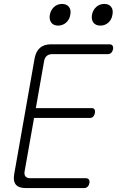

<svg xmlns="http://www.w3.org/2000/svg" viewBox="-20 -955 640 975"><path d="M162 -406H445Q456 -406 460 -399Q464 -392 462 -381Q460 -370 453.5 -363Q447 -356 436 -356H153L105 -85Q102 -68 109.5 -59Q117 -50 134 -50H416Q427 -50 431.5 -43Q436 -36 434 -25Q432 -14 425 -7Q418 0 407 0H110Q75 0 60.5 -17.5Q46 -35 52 -70L156 -660Q163 -695 183.5 -712.5Q204 -730 239 -730H536Q547 -730 551.5 -723Q556 -716 554 -705Q552 -694 545 -687Q538 -680 527 -680H245Q228 -680 217.5 -671Q207 -662 204 -645ZM490 -825Q466 -825 454.5 -840Q443 -855 447 -880Q452 -905 469 -920Q486 -935 510 -935Q533 -935 544.5 -920Q556 -905 551 -880Q547 -855 530 -840Q513 -825 490 -825ZM275 -825Q252 -825 240.5 -840Q229 -855 233 -880Q238 -905 255 -920Q272 -935 295 -935Q318 -935 330 -920Q342 -905 337 -880Q333 -855 315.5 -840Q298 -825 275 -825Z"/></svg>

Font: Maple Mono NL Thin
Style: Italic
Weight: 250
Italic angle: -10°
Monospace: yes
Designer: subframe7536
Version: Version 7.000